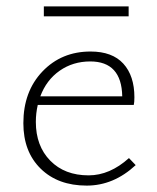

<svg xmlns="http://www.w3.org/2000/svg" viewBox="-20 -576 490 600"><path d="M382 -556V-525H117V-556ZM383 -82 404 -60Q335 4 251 4Q161 4 107 -49Q53 -102 53 -191Q53 -290 112.5 -352.5Q172 -415 263 -415Q331 -415 365.5 -377Q400 -339 400 -272Q400 -256 398 -248H98Q92 -222 92 -195Q92 -120 137 -74Q182 -28 257 -28Q323 -28 383 -82ZM262 -384Q208 -384 166.5 -355Q125 -326 106 -275H362Q360 -384 262 -384Z"/></svg>

Font: EauTest Light
Style: Regular
Weight: 300
Designer: Christian Thalmann (Catharsis Fonts)
Version: Version 0.001;PS 000.001;hotconv 1.0.88;makeotf.lib2.5.64775